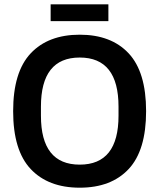

<svg xmlns="http://www.w3.org/2000/svg" viewBox="-20 -859 739 891"><path d="M215 -761V-839H483V-761ZM350 12Q204 12 122.5 -74.5Q41 -161 41 -343Q41 -525 122.5 -611.5Q204 -698 350 -698Q496 -698 577 -611.5Q658 -525 658 -343Q658 -161 577 -74.5Q496 12 350 12ZM350 -95Q530 -95 530 -322V-364Q530 -592 350 -592Q170 -592 170 -364V-322Q170 -95 350 -95Z"/></svg>

Font: Archivo SemiCondensed SemiBold
Style: Regular
Weight: 600
Width: 4
Designer: Hector Gatti
Foundry: Omnibus-Type
Version: Version 2.001; ttfautohint (v1.8.3)